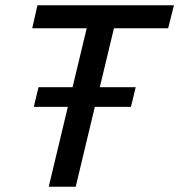

<svg xmlns="http://www.w3.org/2000/svg" viewBox="-20 -713 684 733"><path d="M166 0 239 -305H109L127 -380H257L311 -605H103L123 -693H644L622 -605H415L361 -380H498L480 -305H342L269 0Z"/></svg>

Font: Ubuntu Sans Medium
Style: Italic
Weight: 500
Italic angle: -13.5°
Designer: Dalton Maag Ltd
Foundry: Dalton Maag Ltd
Version: Version 1.006